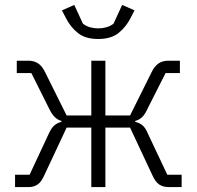

<svg xmlns="http://www.w3.org/2000/svg" viewBox="-20 -758 797 778"><path d="M41 0V-50H100L177 -215Q188 -240 201 -250.5Q214 -261 229 -264V-268Q214 -272 202 -283.5Q190 -295 179 -318L107 -462H48V-512H96Q118 -512 134.5 -501Q151 -490 163 -465L250 -290H350V-512H407V-290H507L594 -465Q606 -490 622.5 -501Q639 -512 662 -512H709V-462H651L578 -318Q568 -295 556 -283.5Q544 -272 528 -268V-264Q544 -261 557 -250.5Q570 -240 580 -215L658 -50H716V0H661Q641 0 625 -10.5Q609 -21 597 -49L507 -241H407V0H350V-241H250L160 -49Q148 -21 132.5 -10.5Q117 0 97 0ZM378 -600Q326 -600 296 -624Q266 -648 248 -683L231 -716L281 -738L316 -662Q329 -652 345 -647.5Q361 -643 378 -643Q395 -643 411 -647.5Q427 -652 440 -662L475 -738L525 -716L508 -683Q490 -648 460 -624Q430 -600 378 -600Z"/></svg>

Font: IBM Plex Sans Light
Style: Regular
Weight: 300
Designer: Mike Abbink, Paul van der Laan, Pieter van Rosmalen
Foundry: Bold Monday
Version: Version 3.201